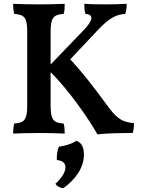

<svg xmlns="http://www.w3.org/2000/svg" viewBox="-20 -699 743 1009"><path d="M539 -151C471 -244 407 -326 349 -387L496 -543C556 -606 592 -623 638 -626C644 -640 646 -663 646 -679C619 -677 568 -676 529 -676C489 -676 446 -677 423 -679C423 -662 424 -642 429 -626C471 -624 473 -595 420 -541L246 -360V-533C246 -606 261 -622 314 -626C320 -641 320 -659 320 -679C280 -677 230 -676 186 -676C142 -676 85 -677 49 -679C49 -659 51 -640 55 -626C109 -622 123 -606 123 -533V-144C123 -70 108 -53 55 -50C51 -37 49 -17 49 3C86 1 141 0 189 0C236 0 283 1 320 3C320 -17 319 -37 314 -50C261 -53 246 -70 246 -144V-320C339 -228 445 -77 492 7C541 1 627 0 677 0C683 -16 684 -36 684 -52C614 -57 586 -86 539 -151ZM382 41C357 57 325 67 289 72C281 92 277 124 279 142C309 145 324 158 324 180C324 204 306 236 271 267C280 280 294 288 313 290C372 247 421 187 421 113C421 75 409 51 382 41Z"/></svg>

Font: Vollkorn Semibold
Style: Regular
Weight: 600
Designer: Friedrich Althausen
Foundry: Friedrich Althausen
Version: Version 4.015;PS 004.015;hotconv 1.0.88;makeotf.lib2.5.64775